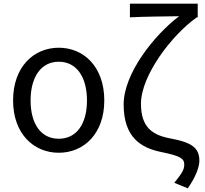

<svg xmlns="http://www.w3.org/2000/svg" viewBox="-20 -816 1110 1042"><path d="M299 13C435 13 546 -90 546 -271C546 -453 435 -557 299 -557C163 -557 51 -453 51 -271C51 -90 163 13 299 13ZM299 -63C202 -63 146 -144 146 -271C146 -397 202 -481 299 -481C396 -481 452 -397 452 -271C452 -144 396 -63 299 -63Z M999 206C1043 144 1062 89 1062 56C1062 -18 1013 -44 908 -64C808 -82 745 -124 745 -253C745 -405 910 -624 1048 -722H1053V-796H685V-722C757 -726 889 -727 952 -728C815 -624 651 -416 651 -249C651 -70 746 -13 855 9C958 30 980 44 980 77C980 107 965 127 926 176Z"/></svg>

Font: Source Han Sans TC
Style: Regular
Weight: 400
Designer: Ryoko NISHIZUKA 西塚涼子 (kana, bopomofo & ideographs); Paul D. Hunt (Latin, Greek & Cyrillic); Sandoll Communications 산돌커뮤니
Foundry: Adobe
Version: Version 2.002;hotconv 1.0.116;makeotfexe 2.5.65601